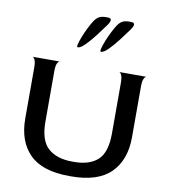

<svg xmlns="http://www.w3.org/2000/svg" viewBox="-95 -964 925 1054"><g transform="rotate(10 367.5 -437.0)"><path d="M363 10Q211 10 140.5 -61.5Q70 -133 70 -259V-541Q70 -573 63.5 -586.5Q57 -600 50 -600H202Q195 -599 188.5 -586Q182 -573 182 -541V-261Q182 -156 230.5 -113.5Q279 -71 364 -71H375Q461 -71 507 -113Q553 -155 553 -261V-541Q553 -573 546.5 -586.5Q540 -600 533 -600H685Q678 -599 671.5 -585.5Q665 -572 665 -540V-259Q665 -133 593.5 -61.5Q522 10 373 10ZM416 -692Q409 -692 413.5 -710Q418 -728 428.5 -754.5Q439 -781 452 -806.5Q465 -832 474 -846Q487 -866 501.5 -874Q516 -882 539 -882H550Q584 -882 556 -842Q534 -811 507 -776Q480 -741 455.5 -716.5Q431 -692 416 -692ZM286 -694Q279 -694 283.5 -712Q288 -730 298.5 -756.5Q309 -783 322 -808.5Q335 -834 344 -848Q357 -868 371.5 -876Q386 -884 409 -884H420Q454 -884 426 -844Q404 -813 377 -778Q350 -743 325.5 -718.5Q301 -694 286 -694Z"/></g></svg>

Font: Red Rose
Style: Regular
Weight: 400
Designer: Jaikishan Patel
Version: Version 2.000; ttfautohint (v1.8.3)